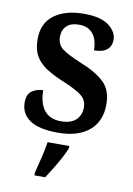

<svg xmlns="http://www.w3.org/2000/svg" viewBox="-87 -602 610 879"><g transform="rotate(10 218.5 -163.0)"><path d="M208 10Q119 10 76.5 -19Q34 -48 34 -100Q34 -140 57.5 -155Q81 -170 108 -170Q108 -112 133.5 -78Q159 -44 212 -44Q259 -44 282 -66.5Q305 -89 305 -124Q305 -158 280.5 -178Q256 -198 194 -224Q142 -245 108.5 -267.5Q75 -290 58.5 -320Q42 -350 42 -396Q42 -471 94 -509Q146 -547 232 -547Q310 -547 347.5 -518.5Q385 -490 385 -453Q385 -423 365 -406.5Q345 -390 305 -390Q305 -440 282.5 -467Q260 -494 219 -494Q180 -494 160.5 -475Q141 -456 141 -424Q141 -389 166 -369.5Q191 -350 254 -324Q327 -295 365.5 -259Q404 -223 404 -155Q404 -77 352.5 -33.5Q301 10 208 10ZM136 208Q144 177 154 136Q164 95 169 61H270V71Q262 92 247.5 119Q233 146 216.5 173Q200 200 186 221H136Z"/></g></svg>

Font: Noto Serif Myanmar SemiCondensed SemiBold
Style: Regular
Weight: 600
Width: 4
Designer: Ben Mitchell and the Monotype Design Team
Foundry: Monotype Imaging Inc.
Version: Version 2.106; ttfautohint (v1.8.4.7-5d5b)